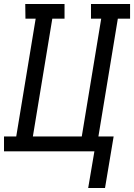

<svg xmlns="http://www.w3.org/2000/svg" viewBox="-30 -755 669 958"><path d="M410 183 441 0H-10V-74H51L148 -662H97L96 -735H292V-662H231L134 -74H378L475 -662H424V-735H619V-662H558L461 -74H537L494 183Z"/></svg>

Font: Iosevka Plex Etoile
Style: Italic
Weight: 400
Italic angle: -9°
Designer: Belleve Invis
Foundry: Belleve Invis
Version: Version 25.1.1; ttfautohint (v1.8.4)